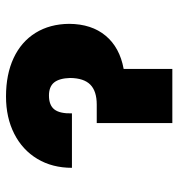

<svg xmlns="http://www.w3.org/2000/svg" viewBox="2 -578 577 620"><g transform="rotate(-90 290.0 -268.5)"><path d="M288.1 -537.1Q359.4 -537.1 412.1 -512.5Q464.8 -487.8 493.4 -441.7Q522 -395.5 522.5 -333Q522 -260.7 484.1 -215.3Q446.3 -169.9 377 -157.2V0H202.1V-244.1H261.7Q305.2 -244.1 326.2 -264.9Q347.2 -285.6 347.7 -330.1Q346.7 -364.7 333.3 -381.6Q319.8 -398.4 291 -398.4Q259.8 -398.4 246.1 -380.9Q232.4 -363.3 233.4 -324.2H57.6Q57.6 -387.7 86.4 -435.8Q115.2 -483.9 167.5 -510.5Q219.7 -537.1 288.1 -537.1Z"/></g></svg>

Font: Pretendard JP Black
Style: Regular
Weight: 900
Designer: Base glyphs from Inter by Rasmus Andersson; Hangeul glyphs from Noto Sans CJK(Source Han Sans) by Jang Soo-young and Kan
Foundry: Kil Hyung-jin
Version: Version 1.309